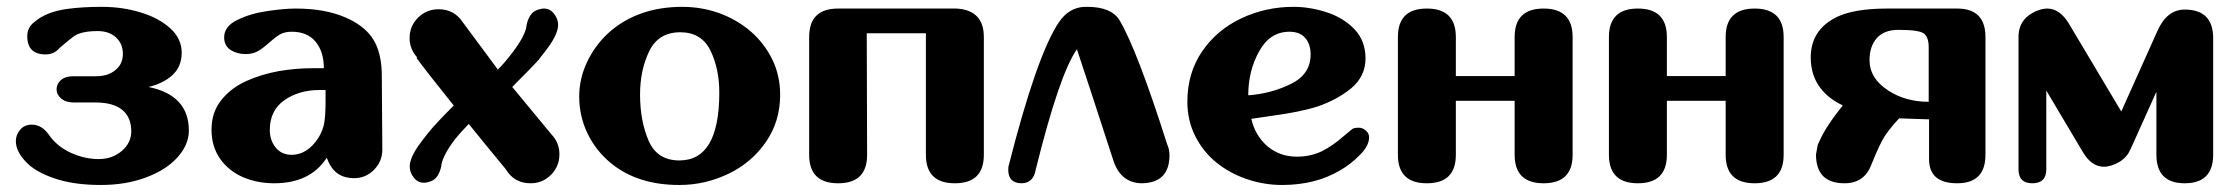

<svg xmlns="http://www.w3.org/2000/svg" viewBox="-20 -525 6409 550"><path d="M405.3 -275.9Q521 -252.4 521 -150.9Q521 -110.4 488.3 -74.2Q456.1 -38.1 397.9 -16.6Q340.3 4.9 269 4.9Q189.9 4.9 134.3 -14.6Q78.6 -33.7 52.2 -63.5Q25.4 -92.8 25.4 -120.6Q25.4 -139.2 38.1 -153.8Q50.8 -168 70.8 -168Q99.1 -168 119.6 -139.6Q141.6 -106.9 181.6 -87.9Q222.2 -69.3 262.7 -69.3Q301.3 -69.3 328.6 -92.3Q356 -115.7 356 -148.9Q356 -189 330.1 -210.4Q303.7 -231.4 254.4 -231.4H191.4Q168.9 -231.4 155.3 -242.7Q142.1 -253.9 142.1 -269Q142.1 -284.7 154.8 -295.9Q167.5 -306.6 189.5 -306.6H254.4Q289.6 -306.6 310.5 -324.2Q332 -341.3 332 -370.6Q332 -399.9 312 -418Q292.5 -436 259.8 -436Q214.4 -436 192.9 -421.9Q180.2 -413.1 151.4 -388.2Q135.3 -369.1 110.8 -369.1Q58.1 -369.1 58.1 -421.4Q58.1 -446.8 79.1 -462.4Q112.3 -491.2 172.9 -499.5Q215.8 -505.4 272 -505.4Q330.6 -505.4 383.3 -489.3Q436 -473.1 468.3 -443.4Q500.5 -413.6 500.5 -374Q500.5 -334 473.6 -309.6Q447.3 -285.6 405.3 -275.9Z M912.6 -267.1H894.5Q836.4 -267.1 794.4 -237.8Q752.9 -208.5 752.9 -152.8Q752.9 -123.5 769.5 -102.5Q786.6 -81.5 815.4 -81.5Q859.9 -81.5 891.6 -129.4Q906.2 -153.3 909.2 -175.3Q912.6 -197.3 912.6 -235.4ZM1073.7 -307.6 1075.2 -96.7Q1075.2 -62.5 1051.3 -38.6Q1027.8 -14.6 994.1 -14.6Q940.9 -14.6 919.9 -63.5L916 -73.2Q869.1 0 765.1 0Q716.8 0 675.8 -17.6Q635.3 -35.2 610.8 -69.8Q585.9 -105 585.9 -153.8Q585.9 -203.6 614.3 -238.8Q642.1 -273.4 686 -293Q729.5 -312.5 778.8 -321.3Q828.1 -329.6 874 -329.6H907.7Q907.7 -376.5 884.3 -405.3Q860.8 -434.1 815.4 -434.1Q795.4 -434.1 781.7 -426.3Q768.6 -418.5 750 -401.9Q731.9 -385.7 717.8 -377.9Q703.6 -370.1 683.6 -370.1Q659.2 -370.1 640.6 -381.8Q622.1 -394 622.1 -418Q622.1 -449.7 659.7 -467.8Q697.3 -486.3 745.1 -493.2Q793.5 -500.5 827.1 -500.5Q909.7 -500.5 968.3 -475.6Q983.9 -468.8 993.2 -463.4Q1037.6 -438 1055.7 -400.4Q1073.7 -363.3 1073.7 -307.6Z M1559.6 -140.1Q1582.5 -116.2 1582.5 -83Q1582.5 -48.8 1558.6 -24.4Q1534.2 0 1500 0Q1452.6 0 1428.7 -40.5Q1370.1 -111.3 1322.8 -169.9Q1295.9 -142.1 1283.7 -126.5Q1246.1 -77.1 1243.7 -47.4Q1236.8 -16.6 1217.8 -7.3Q1204.6 -1.5 1193.8 -1.5Q1170.9 -1.5 1157.7 -28.8Q1153.8 -37.6 1153.8 -47.9V-51.8Q1154.3 -58.6 1156.2 -64Q1160.2 -80.1 1176.8 -105Q1189.5 -123 1207.5 -145.5L1210 -148.4Q1228.5 -171.4 1279.8 -222.7Q1196.8 -326.2 1173.3 -358.9L1174.8 -360.8Q1153.3 -384.8 1153.3 -416Q1153.3 -450.2 1177.7 -474.6Q1202.1 -498.5 1236.3 -498.5Q1280.8 -498.5 1305.2 -461.9L1406.2 -325.7Q1425.3 -344.7 1448.7 -375.5Q1486.3 -424.8 1488.8 -454.6Q1495.6 -485.4 1514.6 -494.6Q1527.8 -500.5 1538.6 -500.5Q1561.5 -500.5 1574.7 -473.1Q1578.6 -464.4 1578.6 -454.1V-450.2Q1578.1 -443.4 1576.2 -438Q1572.3 -421.9 1555.7 -397Q1543.5 -379.4 1524.9 -356.4L1522.9 -353L1522.5 -353.5Q1513.7 -342.3 1447.3 -275.9Z M2040.5 -259.8Q2040.5 -328.1 2015.1 -380.4Q1989.3 -432.6 1928.7 -432.6Q1866.2 -432.6 1839.8 -378.4Q1813.5 -324.2 1813.5 -254.4Q1813.5 -179.2 1837.9 -122.1Q1862.3 -65.4 1926.3 -65.4Q2040.5 -65.4 2040.5 -259.8ZM1729.5 -58.1Q1686 -94.2 1662.6 -143.6Q1639.2 -192.9 1639.2 -248.5Q1639.2 -300.3 1662.1 -348.1Q1685.1 -396.5 1725.1 -432.6Q1808.1 -505.4 1934.6 -505.4Q1988.8 -505.4 2039.1 -487.8Q2089.4 -469.7 2129.4 -436Q2168.9 -401.9 2191.9 -355.5Q2214.8 -308.6 2214.8 -253.4Q2214.8 -177.7 2174.3 -118.7Q2133.3 -59.1 2066.9 -27.3Q2000 4.9 1925.8 4.9Q1805.7 4.9 1729.5 -58.1Z M2719.7 -500.5Q2798.3 -496.1 2798.3 -418.9V-81.5Q2798.3 0 2715.3 0Q2632.3 0 2632.3 -81.5V-429.7H2462.9L2463.9 -81.5Q2463.9 0 2380.9 0Q2297.9 0 2297.9 -81.5V-418.9Q2297.9 -500.5 2380.9 -500.5Z M3323.2 -112.3Q3330.1 -97.2 3330.1 -80.6Q3330.1 0 3248.5 0Q3188 -2.4 3168 -69.3Q3093.8 -297.9 3064.9 -383.8Q3014.6 -312.5 2946.8 -38.6Q2940.4 -1 2907.2 0Q2868.2 0 2868.2 -38.6L2868.7 -47.4Q2949.7 -367.2 3013.7 -461.9Q3042.5 -503.9 3087.4 -505.4H3094.2Q3164.1 -505.4 3187.5 -466.3Q3238.3 -379.4 3323.2 -112.3Z M3678.2 -284.7Q3734.4 -312.5 3734.4 -368.7Q3734.4 -398.4 3718.8 -416.5Q3703.1 -434.1 3673.8 -434.1Q3617.7 -434.1 3586.9 -377.9Q3555.7 -321.8 3555.7 -252Q3621.6 -256.8 3678.2 -284.7ZM3610.8 -106Q3646.5 -76.2 3694.8 -76.2Q3733.4 -76.2 3765.6 -91.3Q3797.4 -106.9 3831.1 -136.7Q3847.7 -150.9 3853.5 -155.3Q3858.9 -159.2 3872.6 -159.2Q3883.3 -159.2 3892.6 -150.9Q3901.9 -143.1 3901.9 -131.8Q3901.9 -106.9 3874.5 -80.1Q3847.7 -53.2 3819.8 -37.6Q3749 4.9 3652.3 4.9Q3601.6 4.9 3552.2 -11.7Q3502.9 -28.3 3464.4 -59.6Q3426.3 -90.3 3403.8 -135.3Q3381.3 -179.7 3381.3 -233.9Q3381.3 -315.4 3423.3 -377.4Q3465.3 -439 3535.2 -472.2Q3605.5 -505.4 3685.1 -505.4Q3732.9 -505.4 3780.8 -489.7Q3828.6 -474.1 3860.4 -440.9Q3891.6 -407.7 3891.6 -357.4Q3891.6 -306.6 3851.1 -272.5Q3810.1 -238.8 3753.4 -219.7Q3727.1 -211.4 3695.3 -205.1Q3664.1 -198.7 3624.5 -193.4Q3584.5 -187.5 3564.5 -184.6Q3575.7 -136.2 3610.8 -106Z M4401.9 -500.5Q4484.9 -500.5 4484.9 -418.9V-81.5Q4484.9 0 4401.9 0Q4318.8 0 4318.8 -81.5V-236.3H4150.4V-81.5Q4150.4 0 4067.4 0Q3984.4 0 3984.4 -81.5V-418.9Q3984.4 -500.5 4067.4 -500.5Q4150.4 -500.5 4150.4 -418.9V-307.1H4318.8V-418.9Q4318.8 -500.5 4401.9 -500.5Z M5006.3 -500.5Q5089.4 -500.5 5089.4 -418.9V-81.5Q5089.4 0 5006.3 0Q4923.3 0 4923.3 -81.5V-236.3H4754.9V-81.5Q4754.9 0 4671.9 0Q4588.9 0 4588.9 -81.5V-418.9Q4588.9 -500.5 4671.9 -500.5Q4754.9 -500.5 4754.9 -418.9V-307.1H4923.3V-418.9Q4923.3 -500.5 5006.3 -500.5Z M5504.9 -390.1Q5504.9 -417 5492.2 -428.2Q5479.5 -439.5 5418.5 -439.5Q5377.4 -439.5 5356.4 -416Q5335.4 -392.1 5335.4 -353Q5335.4 -300.3 5389.2 -265.6Q5438.5 -233.4 5504.9 -233.4ZM5586.4 -500.5Q5667.5 -500.5 5667.5 -418.9V-81.5Q5667.5 0 5586.4 0Q5505.9 0 5505.9 -69.3V-183.1L5420.4 -186Q5396 -160.2 5379.4 -135.7Q5365.2 -114.3 5340.8 -53.7Q5320.8 0 5263.7 0Q5182.1 0 5182.1 -82.5L5187 -109.9L5188 -112.3L5191.9 -120.6Q5210 -162.1 5258.8 -223.1Q5218.3 -242.2 5195.8 -271.5Q5167 -308.1 5167 -360.4Q5167 -439.9 5242.2 -476.6Q5292 -500.5 5386.7 -500.5Z M6238.3 -497.6Q6319.8 -497.6 6319.8 -415.5V-82Q6319.8 0 6238.3 0Q6157.2 0 6157.2 -82V-262.2L6084 -99.6Q6078.6 -88.4 6076.2 -84.5Q6065.9 -70.3 6051.8 -61.5Q6027.3 -47.4 6006.8 -47.4Q5971.2 -47.4 5946.3 -89.8L5841.8 -265.6V-40Q5841.8 0 5801.8 0Q5762.2 0 5762.2 -40V-423.8Q5764.2 -465.8 5800.3 -486.8Q5823.7 -500.5 5844.2 -500.5Q5879.9 -500.5 5905.8 -458.5L6056.6 -205.6L6159.7 -435.5Q6187 -497.6 6238.3 -497.6Z"/></svg>

Font: inglobal
Style: Bold
Weight: 700
Designer: Andrey Kochetov, Denis Davydov, Evgeny Yurtaev
Foundry: inglobal.ru
Version: Version 1.00 September 25, 2014, initial release